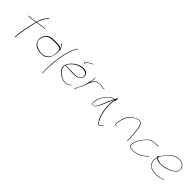

<svg xmlns="http://www.w3.org/2000/svg" viewBox="340 -2297 4088 4088"><g transform="rotate(45 2384.0 -253.0)"><path d="M157 -442C156 -439 159 -436 161 -436H169C222 -436 276 -449 347 -456L368 -458L361 -442C356 -425 353 -408 348 -388C313 -237 276 -64 270 63L269 72C270 79 287 78 285 72V62V61C294 -70 328 -237 363 -388C368 -410 371 -432 377 -452L379 -461C416 -470 457 -475 497 -480C528 -485 574 -494 604 -494H613C617 -494 619 -495 620 -498C621 -503 620 -505 616 -505H607C602 -505 588 -504 566 -501C522 -497 460 -487 407 -478L385 -474L389 -490C391 -497 394 -503 397 -511C419 -583 440 -614 482 -671L515 -713C520 -720 506 -723 502 -717L468 -675C424 -617 404 -586 381 -510C377 -499 372 -484 368 -472V-470H365C349 -469 338 -467 321 -464H318C268 -458 213 -448 170 -448H163C160 -448 158 -445 157 -442ZM377 -450H379ZM502 -717V-718Z M694 -357C656 -287 662 -220 685 -175C703 -139 737 -105 786 -86C833 -68 901 -53 971 -63C1047 -77 1103 -126 1130 -203C1152 -260 1152 -324 1149 -370L1147 -401C1153 -406 1160 -413 1157 -416L1140 -432C1131 -464 1113 -504 1091 -518L1078 -527C1075 -529 1075 -528 1070 -525C1063 -517 1072 -516 1080 -511C1092 -505 1101 -488 1110 -476L1135 -443L1092 -455C1059 -464 1015 -467 960 -467C895 -469 838 -463 796 -450C756 -437 717 -399 694 -357ZM681 -222C672 -306 719 -401 795 -426C832 -437 892 -445 949 -444L956 -443C1034 -443 1093 -438 1126 -412H1127L1129 -398C1137 -343 1148 -260 1117 -193C1085 -124 1010 -62 892 -75C888 -75 885 -76 881 -77C788 -92 715 -135 691 -190C683 -205 683 -203 681 -222ZM1080 -511Z M1270 -351C1245 -236 1229 -73 1225 26C1222 76 1223 114 1225 143C1226 172 1226 191 1228 197L1227 198L1229 211C1235 217 1238 214 1240 206L1238 195V194C1238 186 1239 168 1236 140C1233 54 1240 -50 1253 -161C1264 -273 1289 -396 1322 -505C1342 -569 1356 -604 1381 -648C1388 -660 1391 -669 1402 -677L1413 -686C1413 -686 1416 -689 1416 -690C1417 -694 1416 -696 1412 -696C1411 -696 1408 -695 1408 -695L1397 -686C1379 -671 1359 -635 1343 -598C1313 -531 1290 -446 1270 -351ZM1402 -677Z M1444 -254C1443 -251 1446 -249 1448 -246L1446 -239C1436 -194 1441 -163 1460 -134C1485 -91 1524 -56 1572 -27C1615 -4 1660 18 1721 18C1761 18 1800 0 1826 -21L1848 -38C1848 -38 1850 -41 1850 -42C1851 -47 1849 -48 1847 -48C1846 -48 1843 -47 1842 -46L1821 -30C1796 -10 1762 7 1723 7C1662 7 1618 -15 1584 -37C1538 -63 1499 -98 1474 -140C1458 -169 1453 -197 1457 -235L1458 -248H1475C1498 -249 1522 -248 1547 -247C1595 -243 1657 -242 1714 -242L1713 -238H1721L1722 -242C1795 -245 1845 -256 1875 -285C1896 -306 1907 -318 1914 -355C1927 -433 1882 -478 1802 -486C1705 -490 1625 -451 1567 -406C1524 -370 1482 -328 1458 -275L1456 -264C1452 -262 1445 -257 1444 -254ZM1463 -261 1472 -278C1522 -364 1608 -435 1724 -460C1802 -476 1861 -455 1885 -426C1903 -406 1914 -361 1889 -318C1856 -264 1794 -259 1720 -256C1667 -256 1601 -258 1552 -260C1527 -262 1506 -263 1485 -262ZM1715 -571 1722 -563C1723 -563 1725 -562 1726 -562C1732 -562 1734 -564 1734 -566C1735 -569 1728 -578 1723 -583L1724 -584C1730 -595 1737 -604 1747 -613C1766 -633 1818 -665 1845 -675L1862 -682C1868 -688 1869 -695 1860 -692L1837 -682C1813 -672 1756 -637 1736 -620C1711 -598 1701 -585 1715 -571ZM1802 -486Z M1949 -37C1948 -31 1950 -31 1951 -31C1957 -31 1959 -31 1961 -37L1966 -56C1982 -108 2013 -154 2034 -202C2047 -235 2063 -266 2072 -295C2079 -317 2087 -342 2097 -361L2112 -389L2130 -419C2149 -453 2181 -473 2228 -479L2247 -482C2274 -486 2300 -485 2318 -482C2339 -479 2353 -470 2368 -472H2369C2377 -472 2392 -474 2397 -475H2406C2408 -476 2411 -482 2411 -485C2411 -486 2411 -487 2408 -486H2400C2391 -484 2380 -484 2373 -482H2370C2364 -482 2360 -483 2356 -484L2340 -488C2333 -490 2330 -491 2323 -492L2302 -495C2281 -498 2252 -492 2225 -489L2199 -484L2170 -474C2149 -463 2138 -453 2123 -430L2094 -382L2101 -433C2106 -468 2108 -497 2102 -518V-519C2101 -525 2090 -519 2091 -515L2090 -513C2091 -508 2095 -501 2095 -488C2096 -460 2089 -426 2081 -392C2078 -378 2074 -366 2070 -353C2066 -334 2061 -319 2058 -304L2054 -286C2052 -277 2049 -268 2046 -260L2044 -253H2043C2028 -219 2015 -183 1998 -150C1983 -118 1962 -84 1954 -56ZM2045 -258H2046ZM2029 -186H2035L2036 -192H2030ZM2033 -199V-200ZM2070 -351H2071ZM2223 -489H2225Z M2440 -179C2433 -139 2435 -98 2447 -79C2463 -61 2490 -56 2517 -77C2550 -103 2582 -158 2607 -215C2632 -270 2653 -328 2678 -384L2718 -474L2708 -382C2701 -298 2706 -221 2720 -143C2736 -59 2766 40 2809 97C2824 126 2837 142 2850 147C2880 158 2904 131 2926 96L2939 74C2938 74 2937 73 2936 73C2933 74 2929 76 2927 74L2915 91C2904 110 2880 149 2856 136C2842 131 2831 114 2820 91C2804 66 2788 32 2772 -9C2733 -119 2710 -262 2726 -404C2727 -423 2731 -440 2734 -455L2739 -475L2752 -478H2759C2761 -486 2755 -486 2744 -491L2746 -493C2751 -510 2755 -520 2759 -533C2757 -542 2754 -550 2751 -555C2751 -554 2747 -552 2747 -551C2740 -538 2717 -500 2710 -481L2708 -486C2704 -484 2702 -485 2693 -485C2644 -473 2619 -456 2586 -423C2539 -379 2489 -312 2460 -240C2450 -216 2443 -197 2440 -179ZM2471 -239C2499 -308 2547 -373 2592 -417C2614 -438 2636 -459 2676 -469L2706 -475L2692 -447C2655 -377 2627 -292 2592 -216C2579 -184 2528 -60 2477 -71H2476C2467 -73 2462 -79 2457 -87C2432 -119 2450 -189 2471 -239ZM2915 91V92Z M3103 -202C3094 -161 3091 -125 3105 -113C3113 -105 3125 -102 3130 -102H3140C3145 -102 3147 -104 3148 -108C3149 -112 3147 -113 3142 -113H3131C3094 -124 3108 -173 3115 -202C3126 -248 3134 -289 3152 -332C3182 -418 3254 -487 3345 -519C3371 -530 3414 -545 3439 -521V-522C3455 -513 3466 -497 3475 -477C3486 -454 3495 -427 3501 -397C3514 -311 3517 -259 3521 -149L3525 -51C3525 -47 3526 -47 3528 -47C3531 -48 3537 -52 3537 -55L3533 -151C3530 -263 3527 -313 3513 -400C3504 -452 3487 -507 3450 -530C3416 -550 3388 -545 3340 -528C3294 -510 3251 -485 3217 -454C3165 -410 3138 -342 3117 -265ZM3345 -519Z M3652 -71C3653 -87 3659 -108 3666 -130C3695 -221 3760 -303 3815 -359C3848 -389 3882 -412 3931 -420H3934C3948 -421 3963 -422 3975 -423C4001 -425 4036 -425 4049 -428H4050C4061 -430 4069 -430 4073 -431C4078 -442 4076 -444 4074 -444C4072 -444 4067 -444 4062 -443H4061C4028 -434 3969 -435 3932 -430C3884 -424 3845 -400 3809 -367C3769 -327 3718 -261 3688 -207C3657 -152 3628 -67 3643 -25C3652 -3 3689 18 3731 20C3839 24 3941 -16 3999 -59C4029 -82 4068 -111 4083 -133C4088 -143 4089 -150 4088 -152H4087L4086 -153C4085 -153 4080 -150 4078 -145V-144C4058 -117 4026 -92 3995 -69C3974 -54 3950 -40 3920 -26C3854 1 3740 26 3681 -4C3658 -17 3646 -31 3652 -71ZM3934 -422Z M4220 -281C4213 -271 4220 -258 4228 -248L4226 -239H4225C4208 -181 4210 -149 4221 -107C4244 -19 4334 45 4510 29C4560 24 4595 16 4623 6C4636 1 4650 -4 4663 -8C4664 -8 4667 -10 4669 -16V-17C4670 -18 4667 -16 4668 -17H4660L4621 -3C4594 7 4558 13 4509 18C4401 29 4316 4 4271 -37C4237 -78 4212 -136 4231 -217L4236 -240L4251 -227C4276 -209 4307 -197 4361 -194C4437 -190 4513 -209 4574 -229C4646 -257 4712 -293 4750 -348C4781 -401 4767 -453 4744 -487C4723 -517 4694 -544 4646 -555C4537 -576 4458 -534 4389 -480C4341 -435 4287 -364 4252 -299L4244 -286L4233 -291C4228 -293 4226 -292 4220 -283ZM4242 -256 4250 -271 4249 -268H4253L4254 -273H4250C4282 -348 4342 -423 4397 -473C4446 -511 4499 -542 4569 -548C4667 -557 4710 -518 4734 -480C4751 -454 4775 -408 4741 -354C4719 -320 4681 -293 4649 -275C4602 -249 4539 -229 4470 -215C4362 -193 4280 -220 4243 -255ZM4750 -347Z"/></g></svg>

Font: Stray Cat
Style: HlExtObl
Weight: 100
Version: Version 1.0